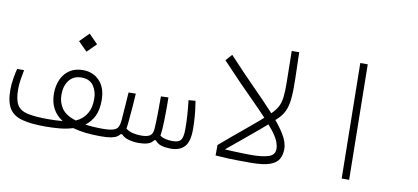

<svg xmlns="http://www.w3.org/2000/svg" viewBox="-66 -914 2475 1138"><g transform="rotate(10 1172.0 -345.5)"><path d="M248.5 1.5Q161.1 1.5 107.9 -12.9Q54.7 -27.3 30.8 -65.9Q6.8 -104.5 6.8 -177.7Q6.8 -211.9 13.2 -249Q19.5 -286.1 25.4 -305.7H66.9Q61.5 -277.8 56.6 -247.8Q51.8 -217.8 51.8 -187.5Q51.8 -126.5 69.8 -95.7Q87.9 -64.9 132.8 -54.7Q177.7 -44.4 258.3 -44.4Q281.7 -44.4 303.2 -45.4Q324.7 -46.4 344.2 -48.3Q265.1 -99.1 265.1 -200.7Q265.1 -246.6 281.5 -284.2Q297.9 -321.8 330.6 -344.2Q363.3 -366.7 411.6 -366.7Q472.7 -366.7 511.7 -325.4Q550.8 -284.2 550.8 -208.5Q550.8 -152.8 533 -114.7Q515.1 -76.7 480.5 -51.3Q526.9 -44.4 586.9 -44.4Q614.3 -44.4 619.6 -39.6Q625 -34.7 625 -29.3Q625 -13.2 618.2 -5.9Q611.3 1.5 578.6 1.5Q481 1.5 413.6 -18.1Q376.5 -6.3 334.7 -2.4Q293 1.5 248.5 1.5ZM419.4 -64.9Q430.7 -69.8 439.9 -75.2Q469.2 -93.3 487.5 -125.5Q505.9 -157.7 505.9 -209.5Q505.9 -255.4 482.7 -288.6Q459.5 -321.8 410.6 -321.8Q362.8 -321.8 336.4 -288.6Q310.1 -255.4 310.1 -201.2Q310.1 -155.3 334.2 -119.9Q358.4 -84.5 419.4 -64.9ZM412.1 -477.5 357.9 -531.7 412.1 -586.4 466.3 -531.7Z M581.5 1.5 585.9 -44.4Q628.9 -44.4 649.9 -51.5Q670.9 -58.6 678.2 -73.7Q685.5 -88.9 687.5 -113.8Q691.4 -165.5 694.1 -202.1Q696.8 -238.8 699.7 -282.7L743.2 -283.7Q740.7 -242.2 738 -206.3Q735.4 -170.4 731.4 -130.4Q730 -112.3 728.3 -97.2Q726.6 -82 724.6 -69.8Q742.2 -55.7 767.1 -50Q792 -44.4 815.9 -44.4Q854 -44.4 870.4 -55.9Q886.7 -67.4 888.7 -96.7Q891.1 -132.8 892.1 -187.7Q893.1 -242.7 892.6 -293.5L937.5 -294.9Q938.5 -247.6 937.7 -193.6Q937 -139.6 934.6 -101.6Q933.1 -82 930.2 -63.5Q946.3 -52.7 966.1 -48.6Q985.8 -44.4 1006.3 -44.4Q1042.5 -44.4 1055.7 -61.5Q1068.8 -78.6 1068.8 -127.9Q1068.8 -208 1057.6 -299.8L1099.1 -303.2Q1107.4 -252.4 1110.6 -211.7Q1113.8 -170.9 1113.8 -132.8Q1113.8 -59.1 1085.2 -28.8Q1056.6 1.5 1003.9 1.5Q974.1 1.5 949.5 -4.9Q924.8 -11.2 908.2 -31.7H899.9Q885.3 -11.2 862.1 -4.9Q838.9 1.5 809.6 1.5Q780.3 1.5 750.7 -6.3Q721.2 -14.2 705.6 -32.2L696.8 -31.7Q689.9 -22.9 678.7 -15.4Q667.5 -7.8 645 -3.2Q622.6 1.5 581.5 1.5Z M1485.4 1.5Q1481.4 1.5 1477.5 1.5Q1473.6 1.5 1470.2 1.5Q1434.6 1.5 1407 1.2Q1379.4 1 1348.6 -0.2Q1317.9 -1.5 1272.5 -4.9L1272.9 -67.9L1292 -51.8Q1325.2 -49.3 1361.6 -47.6Q1397.9 -45.9 1429.9 -45.2Q1461.9 -44.4 1481.4 -44.4Q1543 -44.4 1582 -56.2Q1621.1 -67.9 1621.1 -105.5Q1621.1 -152.3 1572.5 -212.6Q1523.9 -272.9 1436.5 -359.4Q1349.1 -445.8 1231.9 -570.8L1266.1 -609.4Q1352.5 -516.1 1425.8 -442.4Q1499 -368.7 1553 -309.8Q1606.9 -251 1637 -202.6Q1667 -154.3 1667 -111.8Q1667 -77.6 1652.6 -52Q1638.2 -26.4 1599.1 -12.5Q1560.1 1.5 1485.4 1.5Z M1300.8 -33.7 1272.9 -67.9Q1354 -137.7 1428.7 -198.7Q1503.4 -259.8 1553.2 -307.6Q1578.1 -331.5 1591.3 -355.5Q1604.5 -379.4 1608.9 -414.3Q1613.3 -449.2 1612.3 -506.3L1609.4 -693.4H1654.3L1658.7 -532.7Q1660.6 -459 1655.8 -413.1Q1650.9 -367.2 1636.7 -337.6Q1622.6 -308.1 1596.7 -284.2Q1556.6 -246.6 1506.1 -203.9Q1455.6 -161.1 1402.3 -117.4Q1349.1 -73.7 1300.8 -33.7Z M2032.2 0 2022 -693.4H2066.9L2077.1 0Z"/></g></svg>

Font: Cascadia Mono ExtraLight
Style: Regular
Weight: 200
Monospace: yes
Designer: Aaron Bell
Foundry: Saja Typeworks
Version: Version 2404.023; ttfautohint (v1.8.4)